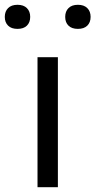

<svg xmlns="http://www.w3.org/2000/svg" viewBox="-69 -781 398 801"><path d="M87.5 0V-542.5H172.5V0ZM256 -660.5Q230.5 -660.5 216.8 -674Q203 -687.5 203 -710.5Q203 -733.5 216.8 -747.2Q230.5 -761 256 -761Q281.5 -761 295.2 -747.2Q309 -733.5 309 -710.5Q309 -687.5 295.2 -674Q281.5 -660.5 256 -660.5ZM4 -660.5Q-21.5 -660.5 -35.2 -674Q-49 -687.5 -49 -710.5Q-49 -733.5 -35.2 -747.2Q-21.5 -761 4 -761Q29.5 -761 43.2 -747.2Q57 -733.5 57 -710.5Q57 -687.5 43.2 -674Q29.5 -660.5 4 -660.5Z"/></svg>

Font: Encode Sans Exp
Style: Regular
Weight: 400
Width: 7
Designer: Multiple Designers
Foundry: Impallari Type
Version: Version 3.002; ttfautohint (v1.8.3) -l 8 -r 50 -G 200 -x 14 